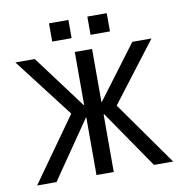

<svg xmlns="http://www.w3.org/2000/svg" viewBox="-75 -727 763 799"><g transform="rotate(-10 306.0 -328.0)"><path d="M342 0V-243H345L512 0H593L402 -270L593 -520H512L344 -296H342V-520H269V-296H267L100 -520H18L210 -270L18 0H100L267 -243H269V0ZM184 -579H266V-656H184ZM346 -579H428V-656H346Z"/></g></svg>

Font: Non Bureau Light
Style: Regular
Weight: 300
Designer: Jona Saucedo
Foundry: Non Foundry
Version: Version 1.000;FEAKit 1.0